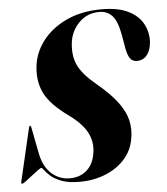

<svg xmlns="http://www.w3.org/2000/svg" viewBox="-52 -759 708 815"><g transform="rotate(-5 302.0 -351.0)"><path d="M254.5 10Q208 10 178.8 -1Q149.5 -12 133 -26.5Q116.5 -41 108.8 -52Q101 -63 97.5 -63Q94 -63 81.5 -54Q69 -45 54 -33Q39 -21 26.8 -12Q14.5 -3 11.5 -3Q6 -3 7.5 -11L60 -236Q62.5 -245.5 65.5 -245.5Q69 -245.5 70.5 -237L91 -131.5Q101.5 -71 135.2 -39.8Q169 -8.5 214.5 -8.5Q257 -8.5 285.2 -32.5Q313.5 -56.5 321.5 -98.5Q332 -145.5 312.2 -188.5Q292.5 -231.5 232.5 -275Q160 -327 134.2 -376Q108.5 -425 114 -488Q119 -548.5 156.8 -599.2Q194.5 -650 259.5 -680.8Q324.5 -711.5 411 -711.5Q482.5 -711.5 525.8 -689.2Q569 -667 587.5 -631.2Q606 -595.5 603.5 -555.5Q601 -520.5 584.8 -500.2Q568.5 -480 541.5 -480Q522.5 -480 512.5 -494.2Q502.5 -508.5 497 -538.5L487 -596Q476.5 -654.5 455.2 -677.8Q434 -701 400 -701Q347 -701 312.2 -664.5Q277.5 -628 272.5 -578.5Q266.5 -524 286 -483.8Q305.5 -443.5 361 -397.5Q418.5 -350 448.8 -309.2Q479 -268.5 487.5 -230.5Q496 -192.5 488.5 -153Q480.5 -104 447.8 -67.2Q415 -30.5 364.8 -10.2Q314.5 10 254.5 10Z"/></g></svg>

Font: Fraunces 144pt
Style: Bold Italic
Weight: 700
Italic angle: -16°
Version: Version 1.000;[b76b70a41]